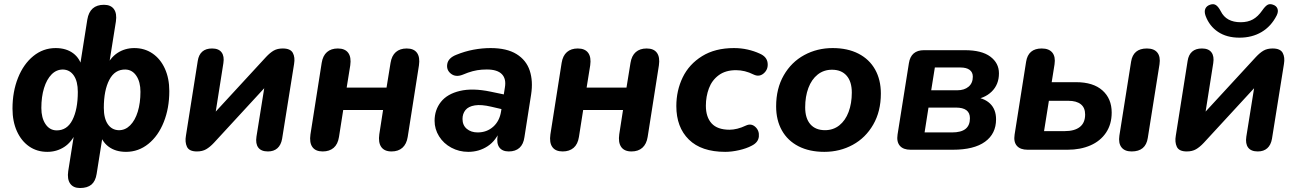

<svg xmlns="http://www.w3.org/2000/svg" viewBox="-20 -737 6379 945"><path d="M315.8 105 346.4 -87.7H355.4Q333 -37.3 295.9 -13.5Q258.8 10.4 212.8 10.4Q162 10.4 123.5 -16.3Q85 -43 63.2 -91.2Q41.5 -139.4 41.5 -202.2Q41.5 -286.2 68.7 -354Q95.8 -421.8 144.1 -461.1Q192.4 -500.4 253.8 -500.4Q305.8 -500.4 340.2 -474.8Q374.6 -449.1 384.8 -402.3H372L409.8 -641Q422 -713.4 491.6 -713.4Q525.5 -713.4 540.8 -692Q556.2 -670.7 550.4 -631L514 -402.3H499.4Q521.8 -452.7 558.5 -476.6Q595.2 -500.4 641 -500.4Q691.8 -500.4 730.8 -473.7Q769.8 -447 791.5 -399.2Q813.3 -351.4 813.3 -288.6Q813.3 -204.6 786.1 -136.4Q759 -68.2 710.3 -28.9Q661.6 10.4 600.2 10.4Q548.2 10.4 513.8 -15.7Q479.4 -41.7 469.2 -88.5L488.4 -87.7L455.6 119.2Q450 154.7 430 171.6Q409.9 188.4 373.8 188.4Q340.7 188.4 325.4 166.6Q310 144.9 315.8 105ZM363 -284.6Q363 -336.7 343.3 -365.2Q323.7 -393.8 290 -394.8Q257.6 -395 233.8 -370.7Q209.9 -346.4 196.7 -303.5Q183.5 -260.6 183.5 -205.4Q183.5 -157.1 203.6 -126.7Q223.7 -96.3 257.4 -95.3Q309.9 -94.3 336.4 -146.4Q363 -198.5 363 -284.6ZM671.3 -285.4Q671.3 -333.7 651.2 -363.7Q631.1 -393.8 597.4 -394.8Q544.9 -395.8 518 -344Q491 -292.3 491 -206.2Q491 -154.1 510.7 -125.6Q530.3 -97.1 564.8 -96.1Q596.4 -95.9 620.6 -120.1Q644.9 -144.4 658.1 -187.3Q671.3 -230.3 671.3 -285.4Z M895.1 -68.9 953.3 -437.1Q957.9 -467.5 975.7 -483Q993.4 -498.4 1023.7 -498.4Q1056.4 -498.4 1070.6 -479.3Q1084.9 -460.1 1079.4 -426L1035.5 -147.5H1004.7L1289.4 -456.5Q1309.1 -477.6 1327.2 -488Q1345.2 -498.4 1371.7 -498.4Q1409.6 -498.4 1421.3 -476.6Q1433.1 -454.8 1427.4 -421.9L1368.5 -53.8Q1363.1 -23.3 1345.3 -7.4Q1327.6 8.4 1298.9 8.4Q1265.4 8.4 1251.2 -10.7Q1236.9 -29.9 1242.3 -64.8L1287 -343.4H1317.9L1033.1 -34.3Q1013.4 -13.2 994.6 -2.4Q975.8 8.4 949.3 8.4Q910.8 8.4 900.2 -14.6Q889.5 -37.6 895.1 -68.9Z M1508 -75.6 1563.3 -427.6Q1568.9 -462.9 1589.4 -480.7Q1609.8 -498.4 1642.7 -498.4Q1678.2 -498.4 1694 -476.8Q1709.7 -455.1 1703.9 -415.2L1686.3 -305.9H1882.5L1902.2 -427.4Q1907.9 -462.9 1928.3 -480.7Q1948.8 -498.4 1981.7 -498.4Q2017.2 -498.4 2032.5 -476.8Q2047.9 -455.1 2042 -415.2L1986.7 -63.2Q1981.1 -27.9 1960.6 -9.7Q1940.2 8.4 1907.3 8.4Q1871.8 8.4 1856.4 -13.7Q1841.1 -35.7 1846.9 -76.4L1865.4 -195.7H1669.3L1648.5 -63.2Q1642.9 -27.1 1622.1 -9.3Q1601.2 8.4 1568.5 8.4Q1533 8.4 1517.6 -13.3Q1502.1 -34.9 1508 -75.6Z M2119 -142.4Q2119 -196 2150.1 -235.4Q2181.3 -274.8 2243.6 -289.5Q2305.9 -304.3 2394 -286L2473.6 -269.4L2461.8 -197L2398 -211.8Q2348.5 -223.5 2316.9 -218.3Q2285.3 -213.1 2270.8 -195.1Q2256.4 -177 2256.4 -151.5Q2256.4 -120.7 2277.3 -103Q2298.3 -85.2 2331 -85.2Q2375.9 -85.2 2407.4 -113.2Q2438.8 -141.1 2446.2 -188.6L2465 -306.4Q2472.4 -349.1 2450.1 -372Q2427.8 -395 2375.9 -395Q2350.5 -395 2328.8 -391.4Q2307 -387.8 2283.1 -379.4Q2273.7 -376.4 2257.1 -369.2Q2222.8 -355.8 2199.4 -374.3Q2176.1 -392.7 2181.4 -422.4Q2186.7 -452.1 2226.4 -467.5Q2267.3 -484.3 2310.3 -492.4Q2353.3 -500.4 2394.7 -500.4Q2474.4 -500.4 2522.4 -470.7Q2570.3 -441 2587.3 -389.4Q2604.3 -337.9 2594.1 -271.9L2561.2 -62Q2556.4 -26.9 2536.6 -9.2Q2516.9 8.4 2484.2 8.4Q2452.5 8.4 2437.8 -11.2Q2423.2 -30.9 2429.2 -69.4L2438.2 -125.6L2443.8 -101.5Q2422.4 -45.2 2380.1 -17.4Q2337.8 10.4 2284.6 10.4Q2239.8 10.4 2201.5 -10.1Q2163.2 -30.6 2141.1 -66Q2119 -101.4 2119 -142.4Z M2689 -75.6 2744.3 -427.6Q2749.9 -462.9 2770.4 -480.7Q2790.8 -498.4 2823.7 -498.4Q2859.2 -498.4 2875 -476.8Q2890.7 -455.1 2884.9 -415.2L2867.3 -305.9H3063.5L3083.2 -427.4Q3088.9 -462.9 3109.3 -480.7Q3129.8 -498.4 3162.7 -498.4Q3198.2 -498.4 3213.5 -476.8Q3228.9 -455.1 3223 -415.2L3167.7 -63.2Q3162.1 -27.9 3141.6 -9.7Q3121.2 8.4 3088.3 8.4Q3052.8 8.4 3037.4 -13.7Q3022.1 -35.7 3027.9 -76.4L3046.4 -195.7H2850.3L2829.5 -63.2Q2823.9 -27.1 2803.1 -9.3Q2782.2 8.4 2749.5 8.4Q2714 8.4 2698.6 -13.3Q2683.1 -34.9 2689 -75.6Z M3308.8 -215Q3308.8 -291.3 3340.2 -356.2Q3371.6 -421 3435.7 -460.7Q3499.7 -500.4 3592.3 -500.4Q3627.3 -500.4 3659.4 -493.2Q3691.6 -485.9 3719 -473.3Q3754.5 -458.1 3758.1 -427.1Q3761.8 -396 3739.4 -376.3Q3717.1 -356.6 3689 -370.2Q3646.7 -391.6 3602.4 -391.6Q3551 -391.6 3517.6 -366.9Q3484.1 -342.2 3469.2 -302.2Q3454.2 -262.2 3454.2 -216.5Q3454.2 -160.8 3482.6 -129.6Q3511.1 -98.5 3570.8 -98.5Q3588.6 -98.5 3609.2 -103.6Q3629.7 -108.7 3651.7 -119.2Q3677.4 -131 3697.6 -112.5Q3717.8 -94 3715 -64.9Q3712.1 -35.7 3679.4 -19.7Q3654.4 -6.3 3618.2 2Q3581.9 10.4 3549.6 10.4Q3432.1 10.4 3370.4 -50.2Q3308.8 -110.8 3308.8 -215Z M3800 -213.5Q3800 -301.1 3837.5 -366.3Q3875 -431.5 3938.5 -466Q4001.9 -500.4 4078.1 -500.4Q4151.8 -500.4 4205.3 -472.9Q4258.8 -445.4 4287.2 -394.8Q4315.5 -344.2 4315.5 -276.6Q4315.5 -188.9 4277.9 -123.7Q4240.4 -58.5 4177 -24.1Q4113.5 10.4 4037.3 10.4Q3963.7 10.4 3910.1 -17.1Q3856.6 -44.6 3828.3 -95.2Q3800 -145.8 3800 -213.5ZM4172.5 -281.2Q4172.5 -335.5 4146.9 -364.6Q4121.4 -393.8 4074.9 -393.8Q4034.4 -393.8 4004.4 -370Q3974.5 -346.2 3958.7 -304Q3943 -261.8 3943 -208.8Q3943 -154.6 3968.5 -125.4Q3994 -96.3 4040.5 -96.3Q4081 -96.3 4111 -120Q4140.9 -143.8 4156.7 -186Q4172.5 -228.3 4172.5 -281.2Z M4397.7 -75 4453.5 -426.1Q4463.5 -490 4527.7 -490H4728.6Q4812 -490 4854.3 -458.3Q4896.7 -426.6 4896.7 -376Q4896.7 -321 4860.8 -286Q4824.9 -251 4765.1 -245.8L4768.1 -260.4Q4823.1 -255.8 4852.8 -227.3Q4882.5 -198.8 4882.5 -149.8Q4882.5 -78.8 4828.2 -39.4Q4774 0 4669.6 0H4461.7Q4425.8 0 4409 -19.5Q4392.1 -39.1 4397.7 -75ZM4753.9 -155Q4753.9 -181.4 4736.6 -194.5Q4719.2 -207.5 4685.1 -207.5H4549.9L4530.7 -85.2H4665.1Q4710.8 -85.2 4732.4 -102.7Q4753.9 -120.1 4753.9 -155ZM4768.1 -359.5Q4768.1 -381.5 4752.2 -393.2Q4736.4 -404.8 4707.7 -404.8H4581.2L4563.3 -292.7H4692.1Q4726.4 -292.7 4747.3 -310.4Q4768.1 -328 4768.1 -359.5Z M4973.7 -74.2 5030.3 -432.7Q5040.5 -498.4 5107.3 -498.4Q5142.8 -498.4 5159.4 -478.1Q5175.9 -457.7 5170.3 -420.4L5156.3 -332.5H5276.6Q5360.6 -332.5 5406.1 -292Q5451.6 -251.5 5451.6 -183.1Q5451.6 -125.5 5423.7 -84Q5395.8 -42.6 5346.7 -21.3Q5297.5 0 5234.9 0H5037.7Q5001.8 0 4985 -19.2Q4968.1 -38.3 4973.7 -74.2ZM5320.9 -173.5Q5320.9 -207 5299.6 -223.9Q5278.4 -240.9 5237.8 -240.9H5142.5L5118.7 -91.6H5219.7Q5268.8 -91.6 5294.8 -112.1Q5320.9 -132.5 5320.9 -173.5ZM5489.5 -69.6 5547.1 -433.4Q5557.3 -498.4 5624.9 -498.4Q5660.4 -498.4 5676.4 -478.1Q5692.5 -457.7 5686.9 -420.4L5629.3 -58.2Q5619.1 8.4 5549.9 8.4Q5515.6 8.4 5499.8 -11.9Q5483.9 -32.3 5489.5 -69.6Z M5767.1 -68.9 5825.3 -437.1Q5829.9 -467.5 5847.7 -483Q5865.4 -498.4 5895.7 -498.4Q5928.4 -498.4 5942.6 -479.3Q5956.9 -460.1 5951.4 -426L5907.5 -147.5H5876.7L6161.4 -456.5Q6181.1 -477.6 6199.2 -488Q6217.2 -498.4 6243.7 -498.4Q6281.6 -498.4 6293.3 -476.6Q6305.1 -454.8 6299.4 -421.9L6240.5 -53.8Q6235.1 -23.3 6217.3 -7.4Q6199.6 8.4 6170.9 8.4Q6137.4 8.4 6123.2 -10.7Q6108.9 -29.9 6114.3 -64.8L6159 -343.4H6189.9L5905.1 -34.3Q5885.4 -13.2 5866.6 -2.4Q5847.8 8.4 5821.3 8.4Q5782.8 8.4 5772.2 -14.6Q5761.5 -37.6 5767.1 -68.9ZM5913.8 -658.8Q5906.2 -680 5912.6 -694.3Q5919 -708.5 5936.7 -714.1Q5952.9 -719.5 5964.6 -712Q5976.3 -704.5 5988.2 -682.1Q6002 -654.3 6026.5 -641Q6051.1 -627.6 6086.3 -627.6Q6121.7 -627.6 6146.7 -641.6Q6171.8 -655.5 6193.2 -686.5Q6207 -706.3 6218.2 -712.9Q6229.5 -719.5 6244.9 -714.1Q6262.3 -708.5 6267.6 -694.2Q6273 -679.9 6263.6 -660.8Q6236.2 -607 6189.2 -579.3Q6142.3 -551.6 6080.5 -551.6Q6017.8 -551.6 5975.2 -580Q5932.6 -608.4 5913.8 -658.8Z"/></svg>

Font: SN Pro Thin
Style: Italic
Weight: 200
Italic angle: -9°
Designer: Tobias Whetton
Foundry: Supernotes
Version: Version 1.003;Glyphs 3.3 (3324)